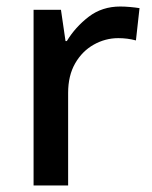

<svg xmlns="http://www.w3.org/2000/svg" viewBox="-20 -569 465 589"><path d="M349 -549Q363 -549 379.5 -547.5Q396 -546 408 -544L397 -445Q371 -452 343 -452Q303 -452 267.5 -432Q232 -412 210.5 -374.5Q189 -337 189 -284V0H83V-539H167L181 -443H185Q211 -486 252 -517.5Q293 -549 349 -549Z"/></svg>

Font: Noto Sans Gurmukhi UI Medium
Style: Regular
Weight: 500
Designer: Jelle Bosma - Monotype Design Team
Foundry: Monotype Imaging Inc.
Version: Version 2.004; ttfautohint (v1.8.4.7-5d5b)